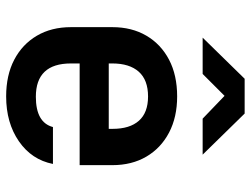

<svg xmlns="http://www.w3.org/2000/svg" viewBox="-118 -708 835 640"><g transform="rotate(90 300.0 -387.5)"><path d="M301 10Q230 10 178.5 -17Q127 -44 98.5 -92.5Q70 -141 70 -206V-344Q70 -409 98.5 -457.5Q127 -506 178.5 -533Q230 -560 301 -560Q370 -560 421.5 -533Q473 -506 501.5 -457.5Q530 -409 530 -344V-235H191V-206Q191 -89 302 -89Q388 -89 403 -146H526Q512 -75 450.5 -32.5Q389 10 301 10ZM191 -332H409V-345Q409 -402 382 -432.5Q355 -463 301 -463Q246 -463 218.5 -432Q191 -401 191 -344ZM105 -645 242 -785H358L495 -645H375L299 -718L226 -645Z"/></g></svg>

Font: Tiny
Style: Bold
Weight: 700
Monospace: yes
Designer: Philipp Nurullin, Konstantin Bulenkov
Foundry: JetBrains
Version: Version 2.251; ttfautohint (v1.8.4.7-5d5b)